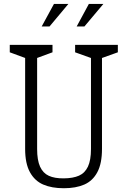

<svg xmlns="http://www.w3.org/2000/svg" viewBox="-20 -962 660 993"><path d="M110 -192V-685L121.5 -658L30.5 -691.5V-730H251.5V-691.5L160.5 -658L172 -690V-191.5Q172 -133.5 187.2 -100Q202.5 -66.5 232.5 -52.8Q262.5 -39 310 -39.5Q358 -40 388.5 -53.5Q419 -67 434.8 -100.2Q450.5 -133.5 450.5 -191.5V-690L462 -658L368.5 -691.5V-730H589.5V-691.5L496 -658L507.5 -685V-192Q507.5 -116.5 483.5 -71.5Q459.5 -26.5 416 -7.5Q372.5 11.5 310 11.5Q247.5 11.5 203.5 -7.5Q159.5 -26.5 134.8 -71.5Q110 -116.5 110 -192ZM439.5 -941.5H514.5L416.5 -825H376.5ZM259 -941.5H333.5L236 -825H195.5Z"/></svg>

Font: Monaspace Xenon Var
Style: Regular
Weight: 400
Designer: Riley Cran and the Lettermatic Team
Version: Version 1.000 (Monaspace Xenon Var)